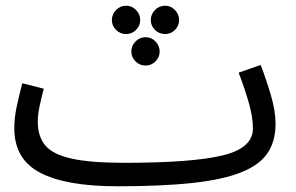

<svg xmlns="http://www.w3.org/2000/svg" viewBox="-20 -630 1033 671"><path d="M390 21Q212 21 121 -26Q30 -73 30 -182Q30 -219 39 -260.5Q48 -302 58 -339L133 -320Q127 -298 119.5 -264.5Q112 -231 112 -205Q112 -153 138.5 -121.5Q165 -90 231 -75.5Q297 -61 416 -61Q649 -61 756.5 -86.5Q864 -112 864 -181Q864 -219 850 -269Q836 -319 814 -376L891 -403Q910 -354 926.5 -298Q943 -242 943 -197Q943 -138 916 -96.5Q889 -55 826 -29Q763 -3 656.5 9Q550 21 390 21ZM421 -511Q400 -511 385.5 -525.5Q371 -540 371 -560Q371 -580 385.5 -595Q400 -610 421 -610Q441 -610 455.5 -595Q470 -580 470 -560Q470 -540 455.5 -525.5Q441 -511 421 -511ZM557 -511Q536 -511 521.5 -525.5Q507 -540 507 -560Q507 -580 521.5 -595Q536 -610 557 -610Q577 -610 591.5 -595Q606 -580 606 -560Q606 -540 591.5 -525.5Q577 -511 557 -511ZM489 -401Q468 -401 453.5 -415.5Q439 -430 439 -450Q439 -470 453.5 -485Q468 -500 489 -500Q509 -500 523.5 -485Q538 -470 538 -450Q538 -430 523.5 -415.5Q509 -401 489 -401Z"/></svg>

Font: Noto Sans Living
Style: Regular
Weight: 400
Designer: Monotype Design Team
Foundry: Monotype Imaging Inc.
Version: Version 2.013; ttfautohint (v1.8.4.7-5d5b)